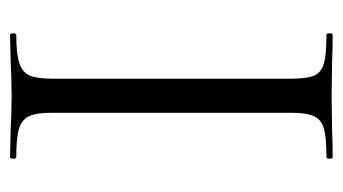

<svg xmlns="http://www.w3.org/2000/svg" viewBox="-166 -498 665 372"><g transform="rotate(-90 166.0 -312.5)"><path d="M284 -12Q287 -12 287 -6Q287 0 284 0Q254 0 236 -1L165 -2L96 -1Q78 0 47 0Q44 0 44 -6Q44 -12 47 -12Q85 -12 102.5 -17Q120 -22 126.5 -36.5Q133 -51 133 -81V-544Q133 -574 126.5 -588Q120 -602 102.5 -607.5Q85 -613 47 -613Q44 -613 44 -619Q44 -625 47 -625L96 -624Q138 -622 165 -622Q195 -622 237 -624L284 -625Q287 -625 287 -619Q287 -613 284 -613Q247 -613 229 -607Q211 -601 205 -586.5Q199 -572 199 -542V-81Q199 -50 205 -36Q211 -22 228.5 -17Q246 -12 284 -12Z"/></g></svg>

Font: Cormorant Unicase
Style: Regular
Weight: 400
Designer: Christian Thalmann (Catharsis Fonts)
Foundry: Catharsis Fonts
Version: Version 4.000